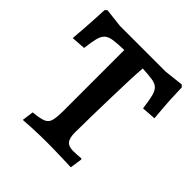

<svg xmlns="http://www.w3.org/2000/svg" viewBox="-179 -782 919 919"><g transform="rotate(45 280.5 -323.0)"><path d="M114 6 122 -53Q167 -57 188 -65.5Q209 -74 215 -96Q221 -118 221 -164V-574Q176 -573 149 -569Q122 -565 109 -552.5Q96 -540 89.5 -514.5Q83 -489 78 -445L6 -440Q9 -472 11.5 -508.5Q14 -545 16 -580Q18 -615 19 -642L29 -652L124 -641H435L532 -652L542 -642Q543 -611 544.5 -575.5Q546 -540 549 -506Q552 -472 554 -445L482 -440Q476 -486 469.5 -512.5Q463 -539 450.5 -551.5Q438 -564 413 -568Q388 -572 346 -574Q343 -541 341 -488.5Q339 -436 337.5 -373.5Q336 -311 334.5 -247.5Q333 -184 333 -128Q333 -90 346 -74.5Q359 -59 389 -59Q415 -59 442 -62L446 -58L437 4Q412 3 380 2Q348 1 319 0.5Q290 0 272 0Q255 0 227.5 0.5Q200 1 170 2.5Q140 4 114 6Z"/></g></svg>

Font: Alegreya SemiBold
Style: Regular
Weight: 600
Designer: Juan Pablo del Peral
Foundry: Huerta Tipografica
Version: Version 2.009